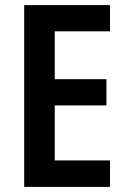

<svg xmlns="http://www.w3.org/2000/svg" viewBox="-20 -734 500 754"><path d="M75 0V-714H412V-611H195V-423H398V-320H195V-104H412V0Z"/></svg>

Font: Noto Sans Condensed SemiBold
Style: Regular
Weight: 600
Width: 3
Designer: Monotype Design Team
Foundry: Monotype Imaging Inc.
Version: Version 2.013; ttfautohint (v1.8.4.7-5d5b)